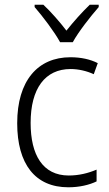

<svg xmlns="http://www.w3.org/2000/svg" viewBox="-20 -785 462 815"><path d="M235 -606H289C313 -650 364 -715 399 -755V-765H361C326 -731 293 -694 262 -655C233 -693 196 -735 164 -765H127V-755C161 -716 211 -650 235 -606ZM270 10C317 10 359 0 390 -15V-65C355 -50 315 -40 272 -40C161 -40 110 -128 110 -263C110 -409 171 -492 280 -492C312 -492 348 -484 378 -470L395 -517C364 -533 324 -542 279 -542C140 -542 53 -442 53 -262C53 -89 129 10 270 10Z"/></svg>

Font: Noto Sans Ethiopic SemiCondensed Light
Style: Regular
Weight: 300
Width: 4
Designer: Monotype Design Team
Foundry: Monotype Imaging Inc.
Version: Version 2.102